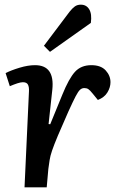

<svg xmlns="http://www.w3.org/2000/svg" viewBox="-20 -802 523 822"><path d="M104 -411Q105 -430 99.5 -440Q94 -450 78 -450Q69 -450 55 -445.5Q41 -441 22 -433L4 -489Q27 -501 63.5 -512Q100 -523 130 -523Q215 -523 204 -418L188 -271L195 -270L247 -397Q275 -466 301 -494.5Q327 -523 371 -523Q412 -523 432.5 -500.5Q453 -478 453 -450Q453 -428 440 -406.5Q427 -385 399 -374L377 -401Q365 -416 358 -420.5Q351 -425 341 -425Q331 -425 323 -418Q315 -411 304 -390Q293 -369 273 -325Q244 -260 227.5 -220.5Q211 -181 203 -157.5Q195 -134 192.5 -117Q190 -100 187 -79L180 0H85ZM278 -752Q290 -767 300.5 -774.5Q311 -782 326 -782Q350 -782 362 -762Q374 -742 369 -704L194 -580L168 -606Z"/></svg>

Font: Literata 12pt Medium
Style: Italic
Weight: 500
Italic angle: -2°
Designer: Latin by Veronika Burian and Jose Scaglione. Greek by Irene Vlachou. Cyrillic by Vera Evstafieva
Foundry: TypeTogether
Version: Version 3.002